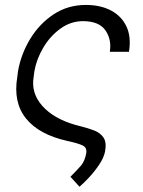

<svg xmlns="http://www.w3.org/2000/svg" viewBox="-20 -558 566 762"><path d="M320.7 -538.4Q378.9 -538.4 420.8 -516.2Q462.7 -494 482.1 -452.4Q501.4 -410.9 491.8 -352.3H415.8Q423.7 -400.9 398.6 -437.3Q373.6 -473.7 310 -474.1Q260.7 -474.1 219.8 -444.4Q179 -414.8 152 -369.3Q125 -323.9 116.5 -275.6L113.6 -253.2Q102.6 -188.9 147.7 -138Q192.8 -87 279.8 -62.1Q284.8 -60.7 290 -59.5Q295.1 -58.2 300.1 -56.8Q328.8 -49.7 353.5 -40.3Q378.2 -30.9 391 -11.7Q403.8 7.5 396.7 44.4Q391.7 68.5 373.6 95.5Q355.5 122.5 333.6 146Q311.8 169.4 295.5 183.2L259.6 143.5Q286.9 116.1 301.7 98.9Q316.4 81.7 322.4 49.7Q325.6 27 306.5 18.5Q287.3 9.9 246.1 1.1Q134.9 -23.8 83.3 -87.7Q31.6 -151.6 48.7 -253.2L51.5 -275.6Q63.6 -344.1 100.1 -404.1Q136.7 -464.1 193 -501.2Q249.3 -538.4 320.7 -538.4Z"/></svg>

Font: Inter Light  BETA
Style: Italic
Weight: 300
Italic angle: 9.39999°
Designer: Rasmus Andersson
Foundry: rsms
Version: Version 3.011;git-f93a4a705